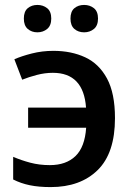

<svg xmlns="http://www.w3.org/2000/svg" viewBox="-20 -760 543 790"><path d="M188.5 9.8Q139.6 9.8 102.8 2.2Q65.9 -5.4 34.2 -21.5V-114.7Q66.9 -100.6 104.5 -90.6Q142.1 -80.6 185.1 -80.6Q252 -80.6 290.5 -117.7Q329.1 -154.8 334.5 -234.4H95.7V-317.4H334Q323.7 -460.4 197.3 -460.4Q165 -460.4 131.6 -451.7Q98.1 -442.9 71.3 -432.1L39.1 -516.1Q68.8 -529.3 111.1 -540Q153.3 -550.8 199.7 -550.8Q273.4 -550.8 330.6 -524.2Q387.7 -497.6 420.4 -436.8Q453.1 -376 453.1 -273.9Q453.1 -129.9 381.8 -60.1Q310.5 9.8 188.5 9.8ZM78.1 -683.6Q78.1 -712.9 94.2 -726.3Q110.4 -739.7 133.8 -739.7Q157.2 -739.7 174.1 -726.3Q190.9 -712.9 190.9 -683.6Q190.9 -654.8 174.1 -640.9Q157.2 -627 133.8 -627Q110.4 -627 94.2 -640.9Q78.1 -654.8 78.1 -683.6ZM270 -683.6Q270 -712.9 286.1 -726.3Q302.2 -739.7 326.2 -739.7Q349.6 -739.7 366.5 -726.3Q383.3 -712.9 383.3 -683.6Q383.3 -654.8 366.5 -640.9Q349.6 -627 326.2 -627Q302.2 -627 286.1 -640.9Q270 -654.8 270 -683.6Z"/></svg>

Font: Open Sans SemiBold
Style: Regular
Weight: 600
Designer: Monotype Design Team
Foundry: Monotype Imaging Inc.
Version: Version 3.003; ttfautohint (v1.8.4)